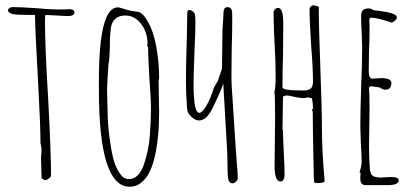

<svg xmlns="http://www.w3.org/2000/svg" viewBox="-20 -691 1575 730"><path d="M138 -14 137 -51Q136 -67 136 -87Q136 -97 137 -104L138 -122Q138 -132 134 -146Q134 -213 124 -395Q114 -571 113 -634Q51 -634 30 -637Q10 -642 10 -653Q15 -664 29 -664Q59 -664 116 -660Q168 -655 203 -655H224L245 -656Q263 -656 263 -643Q263 -637 256.5 -633.5Q250 -630 241 -630Q221 -630 199 -632L156 -634Q152 -634 152 -631Q151 -628 151 -612Q151 -515 163 -318Q174 -114 174 -25Q174 -18 165.5 -12Q157 -6 149 -6Z M356 -349V-384Q356 -663 428 -663Q433 -663 442 -660Q474 -649 505 -646Q524 -642 543 -607Q564 -571 574.5 -512Q585 -453 585 -391L583 -386Q583 -353 584 -327L585 -267Q585 -216 581 -175Q575 -113 561 -68Q552 -41 540.5 -23Q529 -5 512 7Q496 19 473 19Q356 19 356 -349ZM527 -65Q546 -121 550 -179Q554 -239 554 -275Q554 -315 548 -393Q543 -480 543 -511L539 -519L541 -524Q541 -568 516.5 -600Q492 -632 457 -632Q411 -632 402 -588Q400 -573 398 -545Q398 -471 392 -444Q392 -429 389 -397L387 -350Q387 -328 388 -311L389 -271Q389 -224 397 -163Q403 -118 411 -87Q419 -56 434 -34Q449 -10 469 -10Q508 -10 527 -65Z M845 -60Q845 -110 839 -198L831 -336L829 -374Q821 -347 794 -292Q783 -266 768.5 -249.5Q754 -233 737 -233Q719 -233 702 -253Q695 -260 693 -269Q691 -278 690.5 -287.5Q690 -297 690 -300Q687 -332 687 -385Q687 -429 689 -501Q691 -559 691 -589L692 -633V-640Q692 -646 693 -649Q694 -652 699 -653H701Q706 -653 713 -647.5Q720 -642 721 -636Q723 -628 723 -607Q723 -571 720 -512L717 -423Q716 -405 716 -369Q716 -343 717 -330Q720 -266 736 -262H737Q749 -262 764.5 -288.5Q780 -315 792 -354Q794 -360 799.5 -368.5Q805 -377 808 -383L824 -430L826 -579Q828 -603 830 -647Q831 -656 834 -659.5Q837 -663 844 -664Q859 -664 862 -649Q863 -646 863 -620Q863 -568 861 -504L860 -408Q860 -376 861 -363Q879 -77 883 -41L884 -12Q883 -6 877.5 -0.5Q872 5 865 6Q853 6 849 -6Q845 -18 845 -60Z M1174 -4Q1174 -13 1173 -20Q1169 -200 1169 -267L1166 -271L1170 -280Q1170 -298 1166 -317L1151 -321Q1142 -318 1131 -318Q1123 -318 1098 -323Q1081 -328 1067 -328L1056 -324Q1056 -289 1055 -261Q1054 -233 1054 -198L1056 -194Q1056 -166 1059 -110Q1062 -55 1062 -27Q1062 -16 1058 -8.5Q1054 -1 1046 -1Q1024 -1 1024 -61Q1024 -112 1025 -153L1026 -244Q1026 -335 1023 -342Q1028 -352 1028 -408Q1028 -456 1024 -525L1022 -564L1020 -642Q1020 -649 1025 -655Q1030 -661 1037 -661Q1057 -661 1057 -603Q1057 -535 1056 -480Q1054 -425 1054 -359Q1054 -347 1130 -347H1134Q1153 -347 1161.5 -354.5Q1170 -362 1170 -380Q1170 -433 1163 -518Q1157 -610 1157 -656Q1157 -662 1162 -666.5Q1167 -671 1174 -671L1183 -668Q1190 -667 1192 -665Q1192 -587 1198 -432Q1204 -276 1204 -198Q1204 -120 1214 -6V0Q1205 5 1191 5Q1179 5 1176.5 3.5Q1174 2 1174 -4ZM1141 -361 1143 -359H1141Z M1350 -8V-21Q1351 -26 1351 -33L1347 -37Q1355 -58 1355 -78Q1355 -101 1352 -144L1350 -210Q1350 -260 1353 -360Q1357 -449 1357 -511L1355 -571Q1353 -598 1353 -631Q1353 -646 1360 -652.5Q1367 -659 1382 -659Q1392 -659 1398 -653Q1400 -652 1427 -649Q1452 -646 1470 -640Q1489 -634 1489 -625Q1489 -615 1470 -605Q1413 -624 1389 -624L1384 -618Q1385 -609 1385 -575Q1385 -532 1383 -498Q1382 -463 1382 -420Q1382 -392 1396 -392L1412 -393Q1420 -394 1429 -394Q1468 -394 1468 -376Q1468 -365 1463 -357.5Q1458 -350 1448 -350Q1433 -350 1425 -358L1393 -363H1388L1383 -358V-355Q1385 -338 1385 -276Q1385 -237 1384 -205L1383 -134Q1383 -95 1386 -54Q1387 -31 1396 -23.5Q1405 -16 1429 -16L1447 -17Q1456 -18 1467 -18Q1496 -18 1496 -5Q1496 13 1452 13H1370Q1352 13 1350 -8Z"/></svg>

Font: Amatic SC
Style: Regular
Weight: 400
Designer: Multiple Designers
Foundry: Vernon Adams
Version: Version 2.505